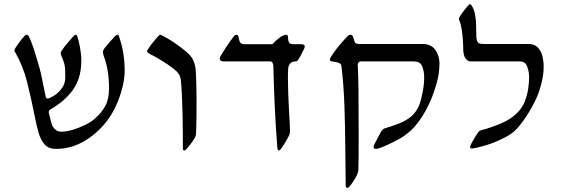

<svg xmlns="http://www.w3.org/2000/svg" viewBox="-20 -693 2667 913"><path d="M245.6 15.1Q210.9 15.1 192.1 -6.3Q173.3 -27.8 163.3 -62.7Q153.3 -97.7 145.5 -138.7Q128.9 -222.7 108.9 -302.5Q88.9 -382.3 50.8 -446.3Q48.3 -451.2 48.3 -453.1Q48.3 -455.1 50.8 -460.9Q56.6 -470.7 71.3 -491Q85.9 -511.2 96.2 -521.5Q103 -527.8 106.9 -527.8Q111.3 -527.8 114 -524.2Q116.7 -520.5 118.2 -518.1Q129.4 -494.6 140.9 -459.5Q152.3 -424.3 161.9 -391.1Q171.4 -357.9 175.3 -340.3L197.8 -231Q199.7 -224.6 206.5 -224.6Q214.4 -224.6 234.6 -236.6Q254.9 -248.5 272.7 -271.2Q290.5 -293.9 290.5 -325.7Q290.5 -349.1 289.6 -364.5Q288.6 -379.9 284.7 -393.8Q280.8 -407.7 272 -426.8Q271 -431.2 269.8 -434.1Q268.6 -437 268.6 -439.5Q268.6 -444.8 272.9 -451.7Q285.6 -470.7 304.7 -492.7Q323.7 -514.6 330.6 -522.5Q335.9 -527.8 339.8 -527.8Q343.8 -527.8 345.7 -523.9Q347.7 -520 349.1 -516.1Q354.5 -499.5 360.6 -466.8Q366.7 -434.1 366.7 -405.8Q366.7 -355 352.8 -316.2Q338.9 -277.3 313 -248Q291 -222.7 267.6 -204.8Q244.1 -187 219.7 -172.4Q211.9 -168 211.9 -160.2Q211.9 -156.2 213.9 -149.4Q217.8 -133.3 222.7 -114.3Q227.5 -95.2 232.9 -88.4Q239.3 -79.1 248.5 -73Q257.8 -66.9 272.9 -66.9Q294.9 -66.9 324.5 -75.4Q354 -84 382.8 -97.9Q411.6 -111.8 430.7 -128.4Q462.9 -156.7 480.7 -189.2Q498.5 -221.7 498.5 -274.9Q498.5 -315.4 492.4 -354.5Q486.3 -393.6 474.1 -424.3Q472.2 -430.7 470.7 -435.8Q469.2 -440.9 469.2 -445.3Q469.2 -450.7 471.7 -455.1Q474.1 -459.5 477.5 -464.4Q484.9 -474.1 499.5 -490.7Q514.2 -507.3 528.3 -522.5Q534.7 -527.8 538.6 -527.8Q544.9 -527.8 545.9 -520Q560.5 -477.5 566.7 -437.7Q572.8 -397.9 572.8 -358.9Q572.8 -318.8 562 -276.6Q551.3 -234.4 534.4 -196.5Q517.6 -158.7 498.5 -131.8Q454.6 -67.9 388.2 -26.4Q321.8 15.1 245.6 15.1Z M856.4 22.5Q849.6 22.5 849.6 15.1Q849.6 -14.6 849.4 -57.4Q849.1 -100.1 848.1 -147Q847.2 -193.8 845.2 -236.3Q843.3 -278.8 840.3 -308.1Q839.4 -320.8 834.7 -332.5Q830.1 -344.2 816.9 -356.4Q800.3 -371.1 776.6 -387Q752.9 -402.8 729.2 -416.5Q705.6 -430.2 688.5 -438.5Q679.2 -444.3 679.2 -449.7Q679.2 -452.1 681.2 -454.8Q683.1 -457.5 685.1 -460.9Q695.3 -477.5 712.4 -497.8Q729.5 -518.1 734.4 -523.4Q739.7 -527.8 741.7 -527.8Q743.2 -527.8 752.9 -523.4Q775.9 -511.7 804.9 -492.7Q834 -473.6 866.7 -446.3Q891.1 -425.8 899.9 -404.1Q908.7 -382.3 910.6 -360.8Q911.6 -351.1 912.4 -328.1Q913.1 -305.2 913.8 -278.3Q914.6 -251.5 914.6 -229.5Q914.6 -189.5 914.3 -144.5Q914.1 -99.6 912.1 -56.6Q912.1 -51.8 910.2 -46.6Q908.2 -41.5 906.2 -37.6Q897.5 -22 883.3 -3.9Q869.1 14.2 862.3 20Q859.4 22.5 856.4 22.5Z M1305.7 22.5Q1300.3 22.5 1298.8 9.8Q1291 -86.9 1286.6 -184.6Q1282.2 -282.2 1279.8 -377.9Q1279.8 -386.2 1276.4 -393.6Q1272.9 -400.9 1263.7 -400.9H1044.9Q1024.9 -400.9 1024.9 -415.5Q1024.9 -419.9 1033.7 -434.8Q1042.5 -449.7 1054.9 -468.3Q1067.4 -486.8 1078.4 -502.2Q1089.4 -517.6 1093.8 -522.5Q1098.1 -527.8 1104.5 -527.8Q1109.9 -527.8 1112.3 -522.9Q1114.7 -518.1 1115.2 -512.7Q1117.7 -496.1 1123.5 -489.5Q1129.4 -482.9 1138.7 -482.9H1272.5Q1277.3 -482.9 1280.3 -487.3Q1290 -499.5 1309.3 -513.7Q1328.6 -527.8 1339.8 -527.8Q1349.1 -527.8 1349.1 -518.1Q1349.1 -513.2 1350.6 -503.2Q1352.1 -493.2 1355.5 -489.3Q1360.4 -482.9 1375 -482.9H1414.1Q1417.5 -482.9 1423.3 -480.7Q1429.2 -478.5 1429.2 -471.7Q1429.2 -470.2 1427.2 -463.4Q1421.9 -452.1 1413.3 -435.1Q1404.8 -418 1396.5 -406.7Q1393.1 -400.9 1384.3 -400.9Q1367.7 -400.9 1359.6 -390.6Q1351.6 -380.4 1350.6 -369.1Q1349.6 -360.8 1349.4 -347.9Q1349.1 -335 1349.1 -320.3Q1349.1 -286.1 1350.6 -247.6Q1352.1 -209 1354 -173.1Q1356 -137.2 1357.4 -110.4Q1358.9 -83.5 1358.9 -72.8Q1358.9 -55.7 1353 -45.4Q1343.8 -27.8 1336.4 -15.6Q1329.1 -3.4 1316.4 15.1Q1311 22.5 1305.7 22.5Z M1632.3 200.2Q1624 200.2 1624 191.9Q1622.6 100.1 1621.8 2.4Q1621.1 -95.2 1617.7 -192.6Q1614.3 -290 1603.5 -379.9Q1602.1 -389.2 1592.5 -393.3Q1583 -397.5 1572.3 -398.7Q1561.5 -399.9 1557.1 -400.9Q1548.8 -402.8 1548.8 -409.2Q1548.8 -413.6 1552.2 -419.9Q1572.3 -452.6 1597.2 -481.7Q1622.1 -510.7 1633.3 -521.5Q1639.6 -527.8 1646 -527.8Q1656.7 -527.8 1659.2 -516.1Q1663.1 -503.9 1666.5 -493.9Q1669.9 -483.9 1688.5 -483.9H1989.3Q2030.8 -483.9 2050.3 -455.3Q2069.8 -426.8 2069.8 -392.1Q2069.8 -343.3 2055.9 -295.4Q2042 -247.6 2027.3 -214.4Q2004.4 -160.6 1970 -113.5Q1935.5 -66.4 1885.3 -36.1Q1871.1 -27.8 1846.4 -15.6Q1821.8 -3.4 1799.1 5.9Q1776.4 15.1 1767.6 15.1Q1756.3 15.1 1756.3 5.4Q1756.3 1 1764.2 -14.4Q1772 -29.8 1780.5 -45.7Q1789.1 -61.5 1792 -66.9Q1796.4 -73.2 1799.6 -76.9Q1802.7 -80.6 1809.6 -82.5Q1845.2 -93.3 1878.2 -106Q1911.1 -118.7 1936.8 -140.6Q1962.4 -162.6 1976.1 -200.2Q1981.9 -215.8 1989.5 -253.7Q1997.1 -291.5 1997.1 -325.7Q1997.1 -353 1988 -377Q1979 -400.9 1947.3 -400.9H1694.3Q1689.9 -400.9 1685.5 -396.5Q1681.2 -392.1 1681.2 -386.7Q1684.1 -326.2 1684.6 -265.4Q1685.1 -204.6 1685.1 -168.9Q1685.1 -134.8 1685.3 -109.4Q1685.5 -84 1685.5 -44.4Q1685.5 3.9 1685.3 50Q1685.1 96.2 1684.1 116.2Q1684.1 117.7 1682.9 123.5Q1681.6 129.4 1678.7 136.2Q1672.4 151.4 1660.4 168.9Q1648.4 186.5 1640.1 196.3Q1637.2 200.2 1632.3 200.2Z M2224.6 13.2Q2215.3 13.2 2215.3 5.4Q2215.3 1 2222.9 -13.2Q2230.5 -27.3 2239 -41.5Q2247.6 -55.7 2251 -60.1Q2254.4 -64.5 2257.6 -68.4Q2260.7 -72.3 2269.5 -74.2Q2315.9 -86.4 2362.8 -106.2Q2409.7 -126 2440.9 -157.7Q2462.9 -179.7 2474.9 -209.2Q2486.8 -238.8 2491.5 -269.8Q2496.1 -300.8 2496.1 -326.7Q2496.1 -345.2 2491.5 -362.3Q2486.8 -379.4 2482.9 -384.8Q2474.1 -400.9 2452.6 -400.9H2219.7Q2209 -400.9 2201.4 -407.2Q2193.8 -413.6 2189.5 -421.9Q2187 -427.7 2184.8 -438.2Q2182.6 -448.7 2182.6 -469.2Q2182.6 -483.4 2180.9 -506.8Q2179.2 -530.3 2175.3 -554.7Q2171.4 -579.1 2164.6 -595.2Q2162.1 -600.6 2162.1 -603.5Q2162.1 -606 2163.6 -608.9Q2165 -611.8 2167 -615.2Q2175.8 -629.4 2188.2 -645.3Q2200.7 -661.1 2209 -669.4Q2211.4 -672.9 2214.4 -672.9Q2218.8 -672.9 2223.6 -665Q2233.9 -650.4 2239 -623.5Q2244.1 -596.7 2244.1 -572.3Q2244.1 -534.2 2245.1 -517.6Q2246.1 -501 2251 -493.7Q2256.3 -486.3 2263.7 -485.1Q2271 -483.9 2278.8 -483.9H2491.7Q2522 -483.9 2537.8 -466.6Q2553.7 -449.2 2559.6 -424.6Q2565.4 -399.9 2565.4 -377.4Q2565.4 -350.6 2560.8 -325.7Q2556.2 -300.8 2551.5 -285.2Q2546.9 -269.5 2546.9 -269.5Q2540.5 -246.1 2525.9 -215.8Q2511.2 -185.5 2492.4 -154.8Q2473.6 -124 2453.1 -98.6Q2432.6 -73.2 2414.1 -59.6Q2389.6 -41.5 2344.7 -22Q2299.8 -2.4 2241.2 10.7Q2229 13.2 2224.6 13.2Z"/></svg>

Font: David Libre
Style: Regular
Weight: 400
Designer: Ismar David, J. Victor Gaultney, Annie Olsen and Meir Sadan
Foundry: Monotype Imaging Inc. & SIL International
Version: Version 1.100; ttfautohint (v1.8.4.7-5d5b)